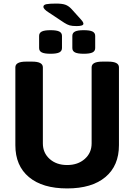

<svg xmlns="http://www.w3.org/2000/svg" viewBox="-20 -1047 752 1075"><path d="M66 -234V-670Q66 -702 126 -702H160Q220 -702 220 -670V-244Q220 -191 258 -157Q296 -123 356 -123Q416 -123 454.5 -157Q493 -191 493 -244V-670Q493 -702 553 -702H586Q646 -702 646 -670V-234Q646 -119 570 -55.5Q494 8 356 8Q218 8 142 -55.5Q66 -119 66 -234ZM199 -778V-846Q199 -863 214 -870.5Q229 -878 263 -878Q297 -878 312 -870.5Q327 -863 327 -846V-778Q327 -761 312 -753.5Q297 -746 263 -746Q229 -746 214 -753.5Q199 -761 199 -778ZM385 -778V-846Q385 -863 400 -870.5Q415 -878 449 -878Q483 -878 498 -870.5Q513 -863 513 -846V-778Q513 -761 498 -753.5Q483 -746 449 -746Q415 -746 400 -753.5Q385 -761 385 -778ZM339 -920 253 -977Q223 -996 223 -1009Q223 -1020 239.5 -1023.5Q256 -1027 294 -1027Q328 -1027 346 -1020.5Q364 -1014 380 -997L434 -937Q447 -923 447 -914Q447 -901 409 -901Q384 -901 370 -905Q356 -909 339 -920Z"/></svg>

Font: Asap-Bold
Style: Bold
Weight: 700
Designer: Pablo Cosgaya
Foundry: Omnibus-Type
Version: Version 2.000; ttfautohint (v1.8)